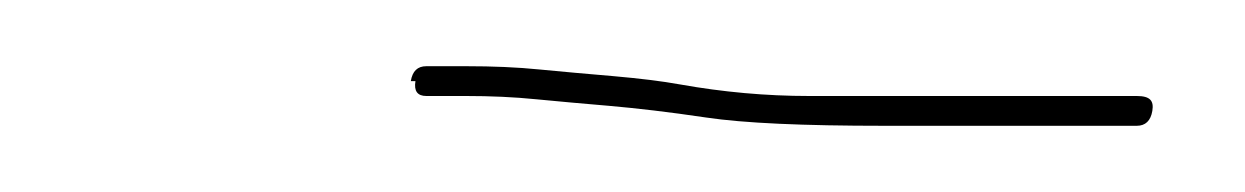

<svg xmlns="http://www.w3.org/2000/svg" viewBox="-20 -296 376 58"><path d="M105.5 -271.5C105 -268.5 106.1 -267 108.8 -267H120.8C128.1 -267 135.2 -266.7 142.1 -266C149 -265.3 156.4 -264.7 164.3 -264C172.2 -263.3 181.9 -262.2 193.3 -260.5C204.7 -258.8 222.6 -258 247.1 -258H323.4C326 -258 327.6 -259.5 328.1 -262.5C328.6 -265.5 327.5 -267 323.4 -267H224.5C211.3 -267 198.3 -268.2 185.4 -270.5C179.9 -271.5 173.2 -272.3 165.3 -273C157.4 -273.7 150 -274.3 143.1 -275C136.2 -275.7 128.8 -276 120.8 -276H108.8C106.1 -276 104.6 -274.5 104.1 -271.5Z"/></svg>

Font: Proton
Style: LitExtIt
Weight: 500
Version: Version 1.017